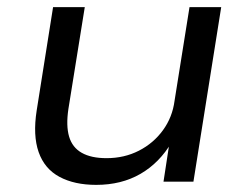

<svg xmlns="http://www.w3.org/2000/svg" viewBox="-20 -510 694 539"><path d="M250 9Q189 9 147 -13.5Q105 -36 88.5 -83Q72 -130 83 -200L129 -490H218L172 -204Q165 -157 174 -126.5Q183 -96 209.5 -81Q236 -66 279 -66Q329 -66 370 -87Q411 -108 437.5 -144.5Q464 -181 470 -227L512 -490H601L523 0H439L456 -111H462Q428 -53 374.5 -22Q321 9 250 9Z"/></svg>

Font: Nunito Sans 10pt SemiExpanded
Style: Italic
Weight: 400
Width: 6
Italic angle: -9°
Designer: Vernon Adams
Foundry: Vernon Adams
Version: Version 3.101;gftools[0.9.27]